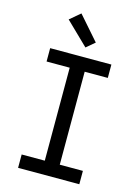

<svg xmlns="http://www.w3.org/2000/svg" viewBox="-142 -1061 832 1139"><g transform="rotate(15 274.0 -491.0)"><path d="M86 0V-82H228V-653H86V-735H462V-653H320V-82H462V0ZM287 -793 148 -928 212 -982 339 -837Z"/></g></svg>

Font: Iosevka Semi-Condensed Medium
Style: Regular
Weight: 500
Monospace: yes
Designer: Belleve Invis
Foundry: Belleve Invis
Version: Version 27.3.5